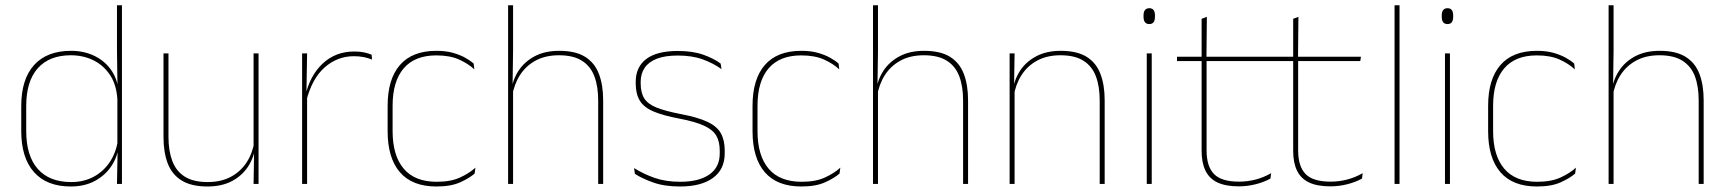

<svg xmlns="http://www.w3.org/2000/svg" viewBox="-20 -684 6429 714"><path d="M243 9.5Q154 9.5 106.5 -43.8Q59 -97 59 -197V-289.5Q59 -389.5 106.8 -442.2Q154.5 -495 244.5 -495Q294.5 -495 334.5 -474.5Q374.5 -454 397.8 -417Q421 -380 421.5 -330H427.5L416.5 -313.5Q413.5 -368.5 389.2 -405Q365 -441.5 327 -460Q289 -478.5 243.5 -478.5Q163.5 -478.5 120.5 -430.2Q77.5 -382 77.5 -289.5V-197Q77.5 -104.5 120.5 -55.8Q163.5 -7 245 -7Q291.5 -7 328 -26.5Q364.5 -46 388 -81Q411.5 -116 418.5 -162.5L427.5 -144H422Q417.5 -101.5 394.5 -66.8Q371.5 -32 333 -11.2Q294.5 9.5 243 9.5ZM415 0 417.5 -130.5 416.5 -138V-346.5L417 -356L415 -494.5V-664.5H433.5V0Z M606.5 -485.5V-175.5Q606.5 -123 620.8 -85.2Q635 -47.5 667 -27.2Q699 -7 752.5 -7Q802.5 -7 839 -26.8Q875.5 -46.5 897.8 -81.2Q920 -116 926.5 -160.5L935.5 -141.5H930Q925.5 -101 903.8 -66.5Q882 -32 843.8 -11.2Q805.5 9.5 751.5 9.5Q691.5 9.5 655.5 -12.8Q619.5 -35 603.8 -76.2Q588 -117.5 588 -174.5V-485.5ZM941.5 -485.5V0H923L925 -127H923V-485.5Z M1119 -308.5 1109.5 -320.5 1115 -325Q1131.5 -402 1179.5 -447.2Q1227.5 -492.5 1297.5 -492.5Q1318.5 -492.5 1334.8 -489Q1351 -485.5 1362 -480.5L1363.5 -462.5Q1350.5 -468 1333.5 -471.5Q1316.5 -475 1296 -475Q1234.5 -475 1187.2 -433.2Q1140 -391.5 1119 -308.5ZM1103.5 0V-485.5H1122L1119.5 -335L1122 -332.5V0Z M1603 9.5Q1513 9.5 1467.2 -43.5Q1421.5 -96.5 1421.5 -196V-290.5Q1421.5 -389.5 1467.2 -442.2Q1513 -495 1603 -495Q1638 -495 1664.5 -487.5Q1691 -480 1710.2 -469.2Q1729.5 -458.5 1741.5 -447.5L1744 -426Q1721 -447.5 1686.8 -462.8Q1652.5 -478 1602.5 -478Q1522.5 -478 1481.2 -429.8Q1440 -381.5 1440 -290.5V-196.5Q1440 -105.5 1481.2 -56.8Q1522.5 -8 1604 -8Q1656 -8 1690.5 -23.8Q1725 -39.5 1748 -60.5L1745 -38.5Q1725.5 -21.5 1691.2 -6Q1657 9.5 1603 9.5Z M2204.5 0V-310Q2204.5 -363 2190.2 -400.5Q2176 -438 2144 -458.2Q2112 -478.5 2058.5 -478.5Q2008.5 -478.5 1972 -458.8Q1935.5 -439 1913.5 -404.5Q1891.5 -370 1884.5 -325.5L1873.5 -344H1881Q1885.5 -385 1907.2 -419.2Q1929 -453.5 1967.2 -474.2Q2005.5 -495 2059.5 -495Q2120 -495 2155.8 -472.8Q2191.5 -450.5 2207.2 -409.2Q2223 -368 2223 -311V0ZM1869.5 0V-664.5H1888V-495.5L1886 -357L1888 -354V0Z M2509 9.5Q2450.5 9.5 2408.8 -5.5Q2367 -20.5 2341 -37.5L2338 -59Q2373 -37 2414.2 -22.5Q2455.5 -8 2510 -8Q2578.5 -8 2617.5 -34.8Q2656.5 -61.5 2656.5 -113.5V-123.5Q2656.5 -157 2644 -179Q2631.5 -201 2599 -216.2Q2566.5 -231.5 2506 -243Q2444.5 -254.5 2409 -270Q2373.5 -285.5 2358.8 -310.5Q2344 -335.5 2344 -374.5V-379.5Q2344 -434.5 2383.2 -464.5Q2422.5 -494.5 2501 -494.5Q2557 -494.5 2596.8 -480Q2636.5 -465.5 2660 -447.5L2663 -427Q2632.5 -449 2593.2 -463.2Q2554 -477.5 2500.5 -477.5Q2453.5 -477.5 2423 -465.8Q2392.5 -454 2377.5 -432Q2362.5 -410 2362.5 -379.5V-374.5Q2362.5 -339.5 2375.8 -318.2Q2389 -297 2421.5 -284Q2454 -271 2510.5 -260Q2574.5 -248 2610.2 -231.2Q2646 -214.5 2660.5 -188.8Q2675 -163 2675 -124.5V-113.5Q2675 -54 2631.2 -22.2Q2587.5 9.5 2509 9.5Z M2960 9.5Q2870 9.5 2824.2 -43.5Q2778.5 -96.5 2778.5 -196V-290.5Q2778.5 -389.5 2824.2 -442.2Q2870 -495 2960 -495Q2995 -495 3021.5 -487.5Q3048 -480 3067.2 -469.2Q3086.5 -458.5 3098.5 -447.5L3101 -426Q3078 -447.5 3043.8 -462.8Q3009.5 -478 2959.5 -478Q2879.5 -478 2838.2 -429.8Q2797 -381.5 2797 -290.5V-196.5Q2797 -105.5 2838.2 -56.8Q2879.5 -8 2961 -8Q3013 -8 3047.5 -23.8Q3082 -39.5 3105 -60.5L3102 -38.5Q3082.5 -21.5 3048.2 -6Q3014 9.5 2960 9.5Z M3561.5 0V-310Q3561.5 -363 3547.2 -400.5Q3533 -438 3501 -458.2Q3469 -478.5 3415.5 -478.5Q3365.5 -478.5 3329 -458.8Q3292.5 -439 3270.5 -404.5Q3248.5 -370 3241.5 -325.5L3230.5 -344H3238Q3242.5 -385 3264.2 -419.2Q3286 -453.5 3324.2 -474.2Q3362.5 -495 3416.5 -495Q3477 -495 3512.8 -472.8Q3548.5 -450.5 3564.2 -409.2Q3580 -368 3580 -311V0ZM3226.5 0V-664.5H3245V-495.5L3243 -357L3245 -354V0Z M4069.5 0V-310Q4069.5 -363 4055.2 -400.5Q4041 -438 4009 -458.2Q3977 -478.5 3923.5 -478.5Q3874 -478.5 3837.2 -458.8Q3800.5 -439 3778.5 -404.2Q3756.5 -369.5 3749.5 -325L3740.5 -344H3746Q3750.5 -385 3772.2 -419.2Q3794 -453.5 3832.5 -474.2Q3871 -495 3924.5 -495Q3985 -495 4020.8 -472.8Q4056.5 -450.5 4072.2 -409.2Q4088 -368 4088 -311V0ZM3734.5 0V-485.5H3753L3751 -358.5H3753V0Z M4244.5 0V-485.5H4263V0ZM4254 -594.5Q4243.5 -594.5 4238 -601.2Q4232.5 -608 4232.5 -622V-626.5Q4232.5 -640 4238 -646.8Q4243.5 -653.5 4254 -653.5Q4264.5 -653.5 4269.8 -646.8Q4275 -640 4275 -626.5V-622Q4275 -608 4269.8 -601.2Q4264.5 -594.5 4254 -594.5Z M4587 9Q4538.5 9 4508 -5.2Q4477.5 -19.5 4463 -49Q4448.5 -78.5 4448.5 -123V-462.5H4467V-124.5Q4467 -65.5 4494.5 -37Q4522 -8.5 4587.5 -8.5Q4618.5 -8.5 4648.8 -16.2Q4679 -24 4707 -40L4704.5 -20Q4681.5 -7 4650.2 1Q4619 9 4587 9ZM4357 -457V-473H4700.5L4698 -457ZM4448.5 -468V-614L4468 -621.5L4466.5 -468Z M4927.5 9Q4879 9 4848.5 -5.2Q4818 -19.5 4803.5 -49Q4789 -78.5 4789 -123V-462.5H4807.5V-124.5Q4807.5 -65.5 4835 -37Q4862.5 -8.5 4928 -8.5Q4959 -8.5 4989.2 -16.2Q5019.5 -24 5047.5 -40L5045 -20Q5022 -7 4990.8 1Q4959.5 9 4927.5 9ZM4697.5 -457V-473H5041L5038.5 -457ZM4789 -468V-614L4808.5 -621.5L4807 -468Z M5166 0V-664.5H5184.5V0Z M5353.5 0V-485.5H5372V0ZM5363 -594.5Q5352.5 -594.5 5347 -601.2Q5341.5 -608 5341.5 -622V-626.5Q5341.5 -640 5347 -646.8Q5352.5 -653.5 5363 -653.5Q5373.5 -653.5 5378.8 -646.8Q5384 -640 5384 -626.5V-622Q5384 -608 5378.8 -601.2Q5373.5 -594.5 5363 -594.5Z M5695.5 9.5Q5605.5 9.5 5559.8 -43.5Q5514 -96.5 5514 -196V-290.5Q5514 -389.5 5559.8 -442.2Q5605.5 -495 5695.5 -495Q5730.5 -495 5757 -487.5Q5783.5 -480 5802.8 -469.2Q5822 -458.5 5834 -447.5L5836.5 -426Q5813.5 -447.5 5779.2 -462.8Q5745 -478 5695 -478Q5615 -478 5573.8 -429.8Q5532.5 -381.5 5532.5 -290.5V-196.5Q5532.5 -105.5 5573.8 -56.8Q5615 -8 5696.5 -8Q5748.5 -8 5783 -23.8Q5817.5 -39.5 5840.5 -60.5L5837.5 -38.5Q5818 -21.5 5783.8 -6Q5749.5 9.5 5695.5 9.5Z M6297 0V-310Q6297 -363 6282.8 -400.5Q6268.5 -438 6236.5 -458.2Q6204.5 -478.5 6151 -478.5Q6101 -478.5 6064.5 -458.8Q6028 -439 6006 -404.5Q5984 -370 5977 -325.5L5966 -344H5973.5Q5978 -385 5999.8 -419.2Q6021.5 -453.5 6059.8 -474.2Q6098 -495 6152 -495Q6212.5 -495 6248.2 -472.8Q6284 -450.5 6299.8 -409.2Q6315.5 -368 6315.5 -311V0ZM5962 0V-664.5H5980.5V-495.5L5978.5 -357L5980.5 -354V0Z"/></svg>

Font: Anek Gurmukhi Medium Thin
Style: Regular
Weight: 250
Version: Version 1.003